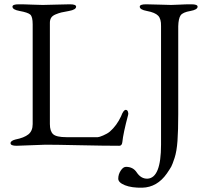

<svg xmlns="http://www.w3.org/2000/svg" viewBox="-20 -673 979 893"><path d="M729 0V-551Q730 -585 715.5 -600Q701 -615 663 -622Q630 -628 630 -642Q630 -653 659 -653Q687 -653 720.5 -651.5Q754 -650 776 -650Q792 -650 816.5 -651.5Q841 -653 870 -653Q899 -653 899 -642Q899 -628 866 -622Q830 -616 820 -601.5Q810 -587 809 -551V-142Q809 -67 805.5 -18Q802 31 792 61.5Q782 92 776.5 102Q771 112 756 134Q711 198 642 200Q592 201 561 188.5Q530 176 530 158Q530 138 541.5 120.5Q553 103 566 103Q599 103 616 129Q636 159 666 158Q729 155 729 0ZM212 -567V-96Q212 -63 227 -49Q242 -35 289 -35H435Q441 -35 460 -43Q479 -51 491 -61Q523 -89 543 -132Q554 -162 565 -162Q572 -162 575 -153.5Q578 -145 576 -139Q553 -53 549 -12Q547 5 535 5Q464 5 351 2.5Q238 0 192 0L57 5Q29 5 29 -7Q29 -18 51 -24Q92 -32 112 -48Q132 -64 132 -96V-560Q132 -595 121 -605Q110 -615 71 -622Q38 -628 38 -642Q38 -653 67 -653Q95 -653 126.5 -651.5Q158 -650 179 -650Q203 -650 240 -651.5Q277 -653 305 -653Q334 -653 334 -642Q334 -628 301 -622Q277 -618 265 -615Q253 -612 238.5 -606Q224 -600 218 -590.5Q212 -581 212 -567Z"/></svg>

Font: EB Garamond
Style: SC
Weight: 400
Version: Version 000.010